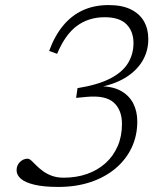

<svg xmlns="http://www.w3.org/2000/svg" viewBox="-20 -728 665 758"><path d="M231.5 -26.5Q281.5 -26.5 323.5 -41.2Q365.5 -56 396.2 -83.5Q427 -111 444.2 -150.2Q461.5 -189.5 461.5 -238.5Q461.5 -294 429 -323.2Q396.5 -352.5 321.5 -345.5L280.5 -341.5L286 -380Q366.5 -393 415 -418Q463.5 -443 485.2 -478.5Q507 -514 507 -558Q507 -604 479.5 -632Q452 -660 393 -660Q330.5 -660 284 -626Q237.5 -592 205.5 -515.5L174 -527Q196 -587 229.5 -627.2Q263 -667.5 307.8 -687.8Q352.5 -708 409 -708Q462 -708 496.8 -690.8Q531.5 -673.5 548.5 -643.5Q565.5 -613.5 565.5 -573.5Q565.5 -525 541.2 -485.5Q517 -446 472 -419.5Q427 -393 364.5 -382.5L373.5 -387.5Q424.5 -387.5 457.2 -369.2Q490 -351 506 -319.8Q522 -288.5 522 -248.5Q522 -192.5 499.8 -145.2Q477.5 -98 436.2 -63.2Q395 -28.5 337.8 -9.2Q280.5 10 210.5 10Q152.5 10 116 1.2Q79.5 -7.5 62.5 -22.2Q45.5 -37 45.5 -56Q45.5 -75.5 58.8 -88.5Q72 -101.5 89.5 -101.5Q95.5 -101.5 103.8 -94Q112 -86.5 123 -75.2Q134 -64 149.2 -52.8Q164.5 -41.5 184.8 -34Q205 -26.5 231.5 -26.5Z"/></svg>

Font: Newsreader 9pt Light
Style: Italic
Weight: 300
Italic angle: -17°
Designer: Hugues Gentile
Foundry: Production Type
Version: Version 1.003